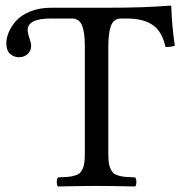

<svg xmlns="http://www.w3.org/2000/svg" viewBox="-20 -673 657 695"><path d="M189.9 2Q185.5 -2.4 185.5 -14.4Q185.5 -26.4 189.9 -30.8Q212.9 -31.7 225.3 -32.7Q237.8 -33.7 250.5 -37.4Q263.2 -41 268.8 -46.4Q274.4 -51.8 279.3 -62.3Q284.2 -72.8 285.6 -86.7Q287.1 -100.6 287.1 -122.1V-506.8Q287.1 -556.2 276.9 -581.1Q266.6 -606 240.2 -606H164.1Q80.1 -606 80.1 -564Q80.1 -553.7 86.4 -534.9Q92.8 -516.1 92.8 -507.8Q92.8 -489.3 80.1 -477.5Q67.4 -465.8 48.8 -465.8Q30.8 -465.8 16.8 -477.8Q2.9 -489.7 2.9 -516.1Q2.9 -536.6 12.5 -558.3Q22 -580.1 40.5 -599.9Q59.1 -619.6 91.6 -632.3Q124 -645 165 -645H373Q505.9 -645 597.2 -652.8Q597.7 -652.8 598.9 -651.6Q600.1 -650.4 600.1 -649.9Q601.6 -583.5 612.8 -507.8Q601.6 -502.9 579.1 -502.9Q566.9 -559.1 532.7 -582.5Q498.5 -606 439.9 -606H418Q392.1 -606 382.1 -580.6Q372.1 -555.2 372.1 -503.9V-122.1Q372.1 -100.6 373.5 -86.7Q375 -72.8 379.9 -62.3Q384.8 -51.8 390.4 -46.4Q396 -41 408.7 -37.4Q421.4 -33.7 433.8 -32.7Q446.3 -31.7 469.2 -30.8Q473.6 -26.4 473.6 -14.4Q473.6 -2.4 469.2 2Q369.6 0 330.1 0Q287.6 0 189.9 2Z"/></svg>

Font: Common Serif
Style: Regular
Weight: 400
Designer: Philipp H. Poll, Khaled Hosny
Foundry: Stefan Peev, Context Ltd.
Version: Version 1.026